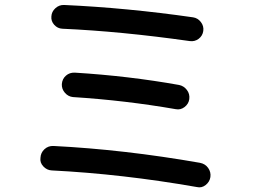

<svg xmlns="http://www.w3.org/2000/svg" viewBox="-20 -751 1040 790"><path d="M192.4 -49.8Q172.9 -50.8 158.2 -66.4Q143.6 -82 146.5 -101.6Q147.5 -123 163.1 -137.2Q178.7 -151.4 200.2 -150.4Q490.2 -135.7 802.7 -81.1Q824.2 -77.1 836.4 -60.1Q848.6 -43 845.7 -22.5Q842.8 -2.9 826.2 10.3Q809.6 23.4 790 18.6Q482.4 -35.2 192.4 -49.8ZM288.1 -452.1Q508.8 -438.5 716.8 -401.4Q736.3 -397.5 749 -380.9Q761.7 -364.3 758.8 -342.8Q755.9 -323.2 739.3 -310.5Q722.7 -297.9 703.1 -301.8Q495.1 -337.9 280.3 -351.6Q260.7 -353.5 247.1 -369.1Q233.4 -384.8 234.4 -405.3Q236.3 -426.8 251.5 -439.9Q266.6 -453.1 288.1 -452.1ZM760.7 -582Q477.5 -622.1 236.3 -632.8Q216.8 -633.8 203.1 -648.9Q189.5 -664.1 191.4 -683.6Q192.4 -703.1 208 -717.3Q223.6 -731.4 244.1 -730.5Q502 -718.8 774.4 -679.7Q793.9 -676.8 806.6 -660.2Q819.3 -643.6 816.4 -623.5Q813.5 -603.5 797.4 -591.3Q781.2 -579.1 760.7 -582Z"/></svg>

Font: Rounded Mgen+ 2p medium
Style: Regular
Weight: 500
Designer: [Source Han Sans]
Ryoko NISHIZUKA  (kana & ideographs); Paul D. Hunt (Latin, Greek & Cyrillic); Wenlong ZHANG  (bopomofo
Version: Version 1.059.20150602